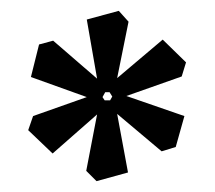

<svg xmlns="http://www.w3.org/2000/svg" viewBox="-20 -742 396 354"><path d="M158 -408 139 -427 159 -531 77 -459 32 -502 41 -528 140 -563 37 -600 52 -660 78 -667 159 -597 140 -706 199 -722 217 -702 196 -598 280 -669 323 -627 315 -601 213 -565 320 -528 304 -471 278 -463 196 -532 216 -424ZM173 -557H183L187 -564L182 -572H174L169 -563Z"/></svg>

Font: Kreon Light Medium
Style: Regular
Weight: 500
Version: Version 2.002